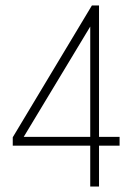

<svg xmlns="http://www.w3.org/2000/svg" viewBox="-20 -680 505 700"><path d="M341 -660V-181H416V-149H341V0H309V-149H26.5V-179.5L315 -660ZM309 -181V-583.5L309.5 -584L66.5 -181Z"/></svg>

Font: League Spartan Extralight
Style: Regular
Weight: 200
Foundry: The League of Moveable Type
Version: Version 2.300; ttfautohint (v1.8.3)